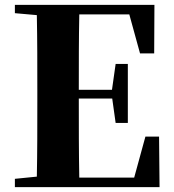

<svg xmlns="http://www.w3.org/2000/svg" viewBox="-20 -767 714 787"><path d="M554 -548H612L613 -747H41V-713L131 -705C133 -602 133 -499 133 -395V-351C133 -247 133 -144 131 -43L41 -34V0H634L632 -207H576L530 -39H305C303 -143 303 -249 303 -360V-363H440L454 -263H504V-505H454L439 -399H303C303 -505 303 -608 305 -708H510Z"/></svg>

Font: Source Han Serif KR Heavy
Style: Regular
Weight: 900
Designer: Ryoko NISHIZUKA 西塚涼子 (kana & ideographs); Frank Grießhammer (Latin, Greek & Cyrillic); Wenlong ZHANG 张文龙 (bopomofo); San
Foundry: Adobe
Version: Version 2.001;hotconv 1.1.0;makeotfexe 2.6.0